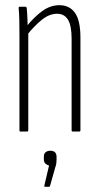

<svg xmlns="http://www.w3.org/2000/svg" viewBox="-20 -507 384 740"><path d="M260 0Q256 0 256 -5V-358Q256 -408 242 -431Q228 -454 200 -454Q170 -454 141 -430.5Q112 -407 84 -372L82 -405Q112 -442 143 -464.5Q174 -487 209 -487Q248 -487 269 -457.5Q290 -428 290 -362V-5Q290 0 285 0ZM59 0Q55 0 55 -5V-367Q55 -399 54.5 -426.5Q54 -454 52 -475Q51 -481 56 -481H77Q82 -481 83 -476Q85 -457 86 -428Q87 -399 87 -384L89 -381V-5Q89 0 84 0ZM153 213Q150 213 151 208L169 131Q161 129 155 123.5Q149 118 149 107V97Q149 85 156 79.5Q163 74 174 74Q186 74 192 80Q198 86 198 98V108Q198 116 197 123Q196 130 193 138L173 209Q172 213 169 213Z"/></svg>

Font: Sofia Sans Extra Condensed ExtraLight
Style: Regular
Weight: 250
Designer: Botio Nikoltchev, Ani Petrova
Foundry: lettersoup
Version: Version 4.101